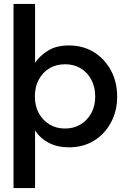

<svg xmlns="http://www.w3.org/2000/svg" viewBox="-20 -740 645 980"><path d="M49 220V-720H159V-420Q183 -455 225 -481.5Q267 -508 332 -508Q404 -508 459 -474Q514 -440 546 -381Q578 -322 578 -247Q578 -173 546 -114Q514 -55 459 -21.5Q404 12 332 12Q273 12 229 -11Q185 -34 159 -74V220ZM312 -84Q357 -84 391.5 -105Q426 -126 446 -162.5Q466 -199 466 -247Q466 -296 446 -333.5Q426 -371 391.5 -391.5Q357 -412 312 -412Q267 -412 232.5 -391.5Q198 -371 178 -334Q158 -297 158 -248Q158 -199 178 -162.5Q198 -126 232.5 -105Q267 -84 312 -84Z"/></svg>

Font: Host Grotesk Light Medium
Style: Regular
Weight: 500
Version: Version 1.003